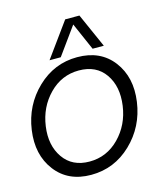

<svg xmlns="http://www.w3.org/2000/svg" viewBox="-113 -835 791 926"><g transform="rotate(-15 282.5 -371.5)"><path d="M300 -750H371L447 -579H391L331 -716L232 -579H176ZM228 7Q113 7 51 -74.5Q-11 -156 6 -276Q23 -396 108 -477.5Q193 -559 308 -559Q424 -559 486 -477.5Q548 -396 531 -276Q514 -156 429 -74.5Q344 7 228 7ZM460 -276Q473 -370 429.5 -432.5Q386 -495 299 -495Q213 -495 151 -432Q89 -369 76 -276Q63 -183 107 -120Q151 -57 237 -57Q323 -57 385 -120Q447 -183 460 -276Z"/></g></svg>

Font: Oakes Grotesk Light
Style: Italic
Weight: 300
Italic angle: -8°
Designer: Samuel Oakes
Foundry: Samuel Oakes
Version: Version 1.000;PS 001.000;hotconv 1.0.88;makeotf.lib2.5.64775